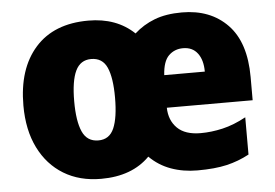

<svg xmlns="http://www.w3.org/2000/svg" viewBox="-45 -623 991 693"><g transform="rotate(-5 450.5 -276.5)"><path d="M637 -563Q740 -563 802 -499Q864 -435 864 -309V-225H553Q554 -179 582.5 -151Q611 -123 667 -123Q706 -123 747 -132.5Q788 -142 832 -166V-31Q793 -10 750 0Q707 10 644 10Q592 10 548 -6Q504 -22 471 -55Q407 10 295 10Q217 10 159.5 -25Q102 -60 70 -124.5Q38 -189 38 -278Q38 -411 105.5 -487Q173 -563 298 -563Q400 -563 464 -502Q496 -531 537.5 -547Q579 -563 637 -563ZM630 -434Q599 -434 578 -413.5Q557 -393 554 -343H701Q701 -385 682.5 -409.5Q664 -434 630 -434ZM296 -424Q257 -424 239.5 -387.5Q222 -351 222 -277Q222 -205 239 -167Q256 -129 297 -129Q337 -129 353.5 -167Q370 -205 370 -278Q370 -350 353.5 -387Q337 -424 296 -424Z"/></g></svg>

Font: Noto Sans Gurmukhi UI SemiCondensed Black
Style: Regular
Weight: 900
Width: 4
Designer: Jelle Bosma - Monotype Design Team
Foundry: Monotype Imaging Inc.
Version: Version 2.004; ttfautohint (v1.8.4.7-5d5b)